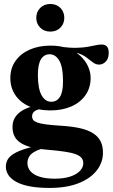

<svg xmlns="http://www.w3.org/2000/svg" viewBox="-20 -684 567 966"><path d="M229.5 261.5Q172.5 261.5 131 253.8Q89.5 246 62.8 231.5Q36 217 22.8 197.5Q9.5 178 9.5 154Q9.5 135.5 18.2 119.5Q27 103.5 49 89.8Q71 76 110 64Q149 52 209.5 41H254.5L255 51Q198.5 59.5 169 72Q139.5 84.5 128.8 100.8Q118 117 118 136.5Q118 160 133.5 177.8Q149 195.5 179.5 205.2Q210 215 255.5 215Q300.5 215 332.8 204.5Q365 194 382 176Q399 158 399 137.5Q399 121.5 390.2 110.5Q381.5 99.5 360.8 91.8Q340 84 304.2 78.8Q268.5 73.5 214.5 69Q160.5 64.5 126.8 54Q93 43.5 74.5 28Q56 12.5 49.2 -6.8Q42.5 -26 43 -48Q44 -91 78.5 -118.5Q113 -146 178.5 -155.5L196 -137.5Q166 -134 153.8 -124.2Q141.5 -114.5 141.5 -99Q141.5 -88 147.2 -80.5Q153 -73 168.8 -67.2Q184.5 -61.5 214.2 -57.8Q244 -54 292.5 -51Q346 -47.5 384.8 -38.5Q423.5 -29.5 448.8 -13.2Q474 3 486 26.8Q498 50.5 498 83Q498.5 132.5 467.2 173Q436 213.5 376 237.5Q316 261.5 229.5 261.5ZM233.5 -128.5Q171 -128.5 125.8 -149.2Q80.5 -170 56.2 -207Q32 -244 32 -291Q32 -340.5 57.8 -377.2Q83.5 -414 129.2 -434.2Q175 -454.5 234 -454.5Q285 -454.5 322.5 -440.2Q360 -426 385.2 -402Q410.5 -378 423.2 -349.5Q436 -321 436 -292Q436 -242.5 410.2 -205.5Q384.5 -168.5 339 -148.5Q293.5 -128.5 233.5 -128.5ZM238.5 -172Q266 -172 281.8 -197Q297.5 -222 297 -277.5Q297 -347 278.2 -379Q259.5 -411 229.5 -411Q202 -411 186.2 -386Q170.5 -361 170.5 -305.5Q171 -236 189.8 -203.8Q208.5 -171.5 238.5 -172ZM301 -418.5 289.5 -448Q335.5 -442.5 367.2 -443.5Q399 -444.5 421.5 -448.5Q444 -452.5 460.5 -456.2Q477 -460 492 -460Q508.5 -460 517.8 -450.2Q527 -440.5 527 -418.5Q527 -389 512 -374Q497 -359 479 -359Q461.5 -359 446.8 -370.5Q432 -382 413.8 -395.8Q395.5 -409.5 368.8 -417.5Q342 -425.5 301 -418.5ZM233 -525Q202 -525 182.2 -545Q162.5 -565 162.5 -594Q162.5 -624 182.2 -644Q202 -664 233 -664Q264.5 -664 284 -644Q303.5 -624 303.5 -594Q303.5 -565 284 -545Q264.5 -525 233 -525Z"/></svg>

Font: Newsreader 24pt
Style: Bold
Weight: 700
Designer: Hugues Gentile
Foundry: Production Type
Version: Version 1.003